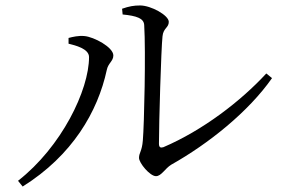

<svg xmlns="http://www.w3.org/2000/svg" viewBox="-20 -702 1040 703"><path d="M427 -670 429 -649C480 -644 507 -635 508 -610C514 -514 508 -245 503 -188C500 -148 489 -143 489 -124C489 -105 529 -57 551 -57C571 -57 584 -85 607 -99C744 -176 890 -293 976 -416L955 -433C862 -332 723 -225 578 -163C568 -160 562 -162 562 -176C562 -251 570 -523 575 -569C578 -600 598 -600 598 -622C598 -646 533 -682 493 -682C470 -682 453 -679 427 -670ZM231 -542C255 -536 306 -524 306 -493C306 -372 205 -164 46 -40L63 -19C245 -133 338 -293 371 -446C376 -471 395 -478 395 -499C395 -529 324 -567 289 -570C267 -572 246 -567 231 -563Z"/></svg>

Font: Harano Aji Mincho K1
Style: Regular
Weight: 400
Foundry: Masamichi Hosoda
Version: HaranoAjiMinchoK1-Regular version 20230610;ttx 4.39.4